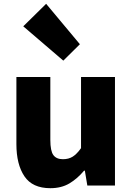

<svg xmlns="http://www.w3.org/2000/svg" viewBox="-20 -973 694 1007"><path d="M244 14Q150 14 108 -48.5Q66 -111 66 -217V-569H244V-239Q244 -181 260 -159.5Q276 -138 310 -138Q340 -138 361.5 -151.5Q383 -165 405 -196V-569H583V0H438L425 -78H421Q386 -36 344 -11Q302 14 244 14ZM312 -655 102 -835 222 -953 399 -741Z"/></svg>

Font: Source Han Sans TC Heavy
Style: Regular
Weight: 900
Designer: Ryoko NISHIZUKA Ë•øÂ°öÊ∂ºÂ≠ê (kana, bopomofo & ideographs); Paul D. Hunt (Latin, Greek & Cyrillic); Sandoll Communicatio
Foundry: Adobe
Version: Version 2.004;hotconv 1.0.118;makeotfexe 2.5.65603